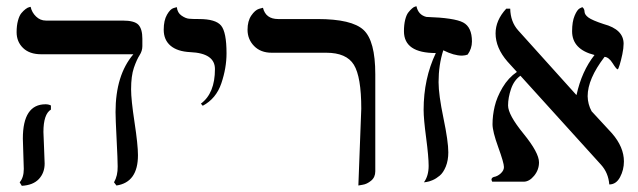

<svg xmlns="http://www.w3.org/2000/svg" viewBox="-20 -582 2045 615"><path d="M119.1 -159.2Q119.1 -150.4 121.1 -109.1Q123 -67.9 123 -58.1Q123 -28.3 104.5 -8.5Q85.9 11.2 49.8 13.2L43 2Q56.2 -13.2 56.2 -41Q56.2 -49.8 54.7 -88.9Q53.2 -127.9 53.2 -138.2Q53.2 -248 126 -248Q135.7 -248 143.1 -244.1V-231Q119.1 -216.3 119.1 -159.2ZM399.9 -295.9Q399.9 -262.7 410.9 -190.4Q421.9 -118.2 421.9 -85Q421.9 2 353 12.2L345.2 2Q357.4 -19 356.9 -48.8Q356.9 -69.8 353.5 -136Q350.1 -202.1 350.1 -223.1Q350.1 -341.3 407.2 -408.2H111.8Q74.7 -408.2 54 -428.2Q33.2 -448.2 33.2 -479Q33.2 -500 37.6 -516.1Q42 -532.2 48.6 -540Q55.2 -547.9 62 -553Q68.8 -558.1 73.7 -559.1L78.1 -560.1Q82 -542 95.5 -529.1Q108.9 -516.1 127 -516.1H373Q411.1 -516.1 423.6 -502.4Q436 -488.8 436 -458V-434.1Q436 -418.9 427 -405Q418 -391.1 408.9 -365Q399.9 -338.9 399.9 -295.9Z M629.4 -243.2 623.5 -250Q668.5 -283.2 668.5 -360.8Q668.5 -411.6 589.4 -415Q548.3 -417 526.4 -435.5Q504.4 -454.1 504.4 -486.8Q504.4 -516.6 514.9 -534.9Q525.4 -553.2 536.1 -556.2L546.4 -559.1Q548.3 -541 561.5 -532Q574.7 -522.9 585.7 -522Q596.7 -521 617.7 -521Q670.9 -521 688.2 -500Q705.6 -479 705.6 -411.1Q705.6 -364.3 689 -315.2Q672.4 -266.1 629.4 -243.2Z M1127.9 12.2 1137.2 -233.9Q1137.2 -335.9 1113.5 -374.5Q1089.8 -413.1 1024.9 -413.1H850.1Q814.9 -413.1 793.9 -434.6Q772.9 -456.1 772.9 -486.8Q772.9 -514.6 784.9 -532.2Q796.9 -549.8 809.6 -553.7L822.3 -557.1Q831.1 -521 871.1 -521H997.1Q1106.9 -521 1144.5 -486.1Q1182.1 -451.2 1182.1 -344.2V-33.2Q1182.1 -14.2 1168.7 -3.2Q1155.3 7.8 1141.6 9.8Z M1353 -50.8Q1353 -79.6 1345 -140.4Q1336.9 -201.2 1336.9 -230Q1336.9 -330.1 1376 -412.1Q1273.9 -412.1 1273.9 -481.9Q1273.9 -502.9 1277.8 -518.6Q1281.7 -534.2 1287.8 -542Q1293.9 -549.8 1299.8 -554.9Q1305.7 -560.1 1310.1 -561L1314 -562Q1319.8 -534.2 1345.7 -527.8Q1435.5 -524.9 1463.6 -510Q1491.7 -495.1 1491.7 -449.2Q1491.7 -426.3 1478 -407.2Q1471.2 -404.3 1460 -403.8Q1434.1 -403.8 1399.9 -420.9Q1384.8 -374 1384.8 -318.8Q1384.8 -278.8 1400.4 -203.9Q1416 -128.9 1416 -94.2Q1416 -68.4 1408 -48.6Q1399.9 -28.8 1388.4 -19.3Q1377 -9.8 1365.5 -4.9Q1354 0 1345.7 1L1337.9 2Q1353 -18.6 1353 -50.8Z M1977.5 -441.9Q1977.5 -427.7 1973.4 -408Q1969.2 -388.2 1964.8 -374Q1960.4 -359.9 1958.5 -359.9Q1954.6 -359.9 1942.4 -379.4Q1930.2 -398.9 1916.5 -399.9Q1862.3 -329.1 1862.3 -273.9Q1862.8 -248 1875 -225.6L1940.4 -154.8Q1978.5 -110.8 1978.5 -64.9Q1978.5 -38.1 1966.1 -14.6Q1953.6 8.8 1931.6 8.8Q1928.7 -28.3 1905.3 -54.2L1647 -339.4Q1626.5 -325.2 1616.9 -297.1Q1607.4 -269 1607.4 -244.1Q1607.4 -214.4 1657 -153.6Q1706.5 -92.8 1706.5 -62Q1706.5 -38.1 1690.9 -19Q1675.3 0 1657.2 0H1556.6Q1554.7 -3.9 1554.2 -5.9Q1554.2 -12.7 1561.5 -15.1Q1573.7 -17.1 1584 -26.6Q1594.2 -36.1 1594.2 -46.9Q1594.2 -60.1 1575.9 -110.6Q1557.6 -161.1 1557.6 -184.1Q1557.6 -211.9 1564.5 -241.2Q1571.3 -270.5 1589.8 -301.8Q1608.4 -333 1635.7 -351.6L1605.5 -384.8Q1567.4 -428.7 1567.4 -475.1Q1567.4 -517.1 1601.6 -554.2H1614.3Q1615.2 -512.2 1639.6 -484.9L1825.2 -278.8L1826.7 -277.8Q1843.3 -354 1884.3 -405.8Q1812.5 -423.8 1812.5 -481.9Q1812.5 -512.7 1820.6 -531.7Q1828.6 -550.8 1836.9 -555.2L1845.2 -559.1Q1852.1 -554.2 1852.3 -544.7Q1852.5 -535.2 1864.5 -526.1Q1876.5 -517.1 1913.6 -504.9Q1977.5 -487.8 1977.5 -441.9Z"/></svg>

Font: Biolilbert
Style: Regular
Weight: 400
Designer: Philipp H. Poll
Foundry: Philipp H. Poll
Version: Version 1.1.0